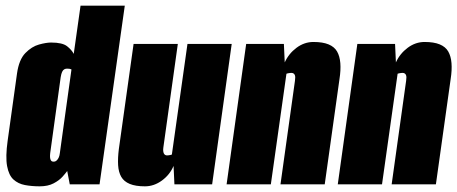

<svg xmlns="http://www.w3.org/2000/svg" viewBox="-20 -650 1613 677"><path d="M120 7Q92 7 68 2.5Q44 -2 27.5 -17Q11 -32 5 -64.5Q-1 -97 7 -154L40 -391Q47 -440 69.5 -463Q92 -486 117.5 -493Q143 -500 160 -500Q200 -500 216.5 -487Q233 -474 240 -460L264 -630H420L331 0H226L217 -47Q212 -40 200.5 -27Q189 -14 169 -3.5Q149 7 120 7ZM169 -80Q173 -80 176 -81.5Q179 -83 182 -86.5Q185 -90 187.5 -95.5Q190 -101 191 -110Q201 -184 211.5 -258Q222 -332 232 -405Q232 -405 230 -406Q228 -407 224.5 -407.5Q221 -408 216 -408Q211 -408 206.5 -405.5Q202 -403 199 -396.5Q196 -390 194 -378L157 -110Q156 -101 156.5 -95.5Q157 -90 158.5 -86.5Q160 -83 162.5 -81.5Q165 -80 169 -80Z M491 7Q458 7 437.5 -1.5Q417 -10 407.5 -26.5Q398 -43 396.5 -67.5Q395 -92 399 -124L451 -495H607L556 -130Q555 -123 555.5 -118Q556 -113 557.5 -109.5Q559 -106 562 -104Q565 -102 569 -102Q572 -102 575 -102.5Q578 -103 581 -103.5Q584 -104 586 -105L641 -495H797L728 0H595L592 -65Q579 -34 551 -13.5Q523 7 491 7Z M779 0 848 -495H981L984 -430Q998 -461 1025.5 -481.5Q1053 -502 1085 -502Q1118 -502 1138.5 -493.5Q1159 -485 1168.5 -468.5Q1178 -452 1180 -427.5Q1182 -403 1177 -371L1125 0H969L1020 -365Q1021 -372 1021 -377Q1021 -382 1019.5 -385.5Q1018 -389 1015 -391Q1012 -393 1007 -393Q1005 -393 1001.5 -392.5Q998 -392 995 -391.5Q992 -391 990 -390L935 0Z M1171 0 1240 -495H1373L1376 -430Q1390 -461 1417.5 -481.5Q1445 -502 1477 -502Q1510 -502 1530.5 -493.5Q1551 -485 1560.5 -468.5Q1570 -452 1572 -427.5Q1574 -403 1569 -371L1517 0H1361L1412 -365Q1413 -372 1413 -377Q1413 -382 1411.5 -385.5Q1410 -389 1407 -391Q1404 -393 1399 -393Q1397 -393 1393.5 -392.5Q1390 -392 1387 -391.5Q1384 -391 1382 -390L1327 0Z"/></svg>

Font: Alumni Sans Thin Black
Style: Italic
Weight: 900
Italic angle: -8°
Version: Version 1.016